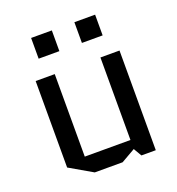

<svg xmlns="http://www.w3.org/2000/svg" viewBox="-129 -804 842 914"><g transform="rotate(-20 292.5 -347.5)"><path d="M80.1 -62V-500H176.8V-82H408.2V-500H504.9V4.9H432.1L408.2 -36.1L336.9 4.9H195.8ZM129.9 -595.2V-700.2H234.9V-595.2ZM349.1 -595.2V-700.2H454.1V-595.2Z"/></g></svg>

Font: Quantico
Style: Regular
Weight: 400
Designer: Matt Desmond
Foundry: MADtype
Version: Version 2.002